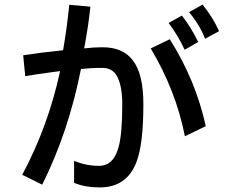

<svg xmlns="http://www.w3.org/2000/svg" viewBox="-20 -724 1002 837"><path d="M804 -671 863 -704Q909 -647 935 -588L874 -555Q851 -615 804 -671ZM412 -1Q475 -1 497 -83Q513 -140 513 -270Q513 -348 491 -390Q471 -428 427 -428Q372 -428 333 -423Q278 -147 164 81L77 38Q191 -176 242 -414L211 -410Q142 -401 90 -392L81 -483Q157 -495 255 -505Q271 -596 282 -703L374 -695Q366 -615 347 -513Q387 -518 427 -518Q516 -518 559 -461Q605 -402 605 -270Q605 -96 575 -18Q533 93 415 93Q350 93 303 73V-23Q355 -1 412 -1ZM715 -624 773 -656Q811 -608 844 -541L785 -507Q757 -568 715 -624ZM637 -513 720 -553Q833 -375 877 -174L786 -130Q747 -329 637 -513Z"/></svg>

Font: Gmarket Sans TTF Medium
Style: Regular
Weight: 500
Designer: Creative Director : Sungho Lee; Art Director : Kiwoong Choi; Project Manager : Sori Yang, Jongwook Yoon; Font Designer :
Foundry: Sandoll Inc.
Version: Version 1.000;hotconv 1.0.109;makeotfexe 2.5.65596